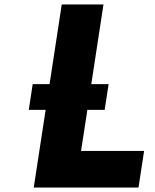

<svg xmlns="http://www.w3.org/2000/svg" viewBox="-20 -845 700 865"><path d="M373.6 -350H451.6L469.3 -466H391.3L446.2 -825H258.2L203.3 -466H127.3L109.6 -350H185.6L132 0H604L629.2 -165H345.2Z"/></svg>

Font: Sztylet
Style: BdObl
Weight: 700
Foundry: Cannot Into Space Fonts, PlusOne Fonts
Version: Version 0.12